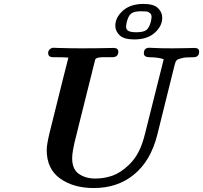

<svg xmlns="http://www.w3.org/2000/svg" viewBox="-20 -927 1025 969"><path d="M215.8 -169.9Q215.8 -197.8 230 -255.9L296.9 -524.9L325.2 -636.2Q306.2 -638.2 266.1 -638.2H249Q223.1 -638.2 223.1 -659.2Q223.1 -664.1 224.6 -668.9Q226.1 -673.8 233.2 -679.9Q240.2 -686 252 -686Q254.9 -686 260.5 -685.5Q266.1 -685.1 269 -685.1Q338.9 -683.1 386.2 -683.1H398.9Q439 -683.1 473.9 -683.6Q508.8 -684.1 528.8 -684.6Q548.8 -685.1 553.2 -685.1Q577.1 -685.1 577.1 -666Q577.1 -638.2 545.9 -638.2H530.8Q517.6 -638.2 509.8 -638.2Q502 -638.2 494.4 -638.2Q486.8 -638.2 482.4 -637.2Q478 -636.2 474.1 -635.5Q470.2 -634.8 468 -633.3Q465.8 -631.8 463.9 -630.9Q461.9 -629.9 460.9 -627Q460 -624 459.5 -622.6Q459 -621.1 458 -616.5Q457 -611.8 456.1 -608.9L377.9 -295.9Q376 -286.1 367.9 -255.1Q359.9 -224.1 356 -207.5Q352.1 -190.9 348.1 -168Q344.2 -145 344.2 -128.9Q344.2 -72.8 378.2 -49.3Q412.1 -25.9 460.9 -25.9Q504.9 -25.9 546.4 -40Q587.9 -54.2 630.9 -95.2Q673.8 -136.2 696.8 -201.2Q705.6 -226.1 711.9 -252L806.2 -627.9Q781.2 -637.7 734.9 -638.2Q706.1 -638.2 706.1 -658.2Q706.1 -686 733.9 -686Q736.8 -686 752.4 -685.1Q768.1 -684.1 794.9 -683.6Q821.8 -683.1 853 -683.1Q891.1 -683.1 923.6 -684.1Q956.1 -685.1 961.9 -685.1Q984.9 -685.1 984.9 -666Q984.9 -638.2 956.1 -638.2Q936 -638.2 920.9 -637.2Q905.8 -636.2 896 -633.1Q886.2 -629.9 880.6 -628.4Q875 -627 871.1 -622.1Q867.2 -617.2 866.2 -615Q865.2 -612.8 863.5 -606Q861.8 -599.1 860.8 -597.2L773.9 -247.1Q740.7 -115.2 657.2 -46.9Q574.2 22 453.1 22Q350.1 22 283 -26.4Q215.8 -74.7 215.8 -169.9ZM562 -796.9Q562 -838.9 600.1 -873Q638.2 -907.2 704.1 -907.2Q755.9 -907.2 777.3 -886.2Q798.8 -865.2 798.8 -837.9Q798.8 -795.9 761.5 -762Q724.1 -728 657.2 -728Q605.5 -728 583.7 -749Q562 -770 562 -796.9ZM616.2 -793.9Q616.2 -775.9 629.6 -770Q643.1 -764.2 668 -764.2Q705.1 -764.2 719.5 -776.1Q733.9 -788.1 742.2 -820.8Q745.1 -838.9 745.1 -840.8Q745.1 -854 736.6 -861.1Q728 -868.2 718.5 -869.1Q709 -870.1 691.9 -870.1Q655.8 -870.1 641.4 -858.2Q627 -846.2 619.1 -813Q616.2 -794.9 616.2 -793.9Z"/></svg>

Font: CMU Serif
Style: BoldItalic
Weight: 700
Italic angle: -14.04°
Version: Version 0.7.0